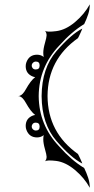

<svg xmlns="http://www.w3.org/2000/svg" viewBox="-20 -723 441 901"><path d="M161.6 -271.5Q163.1 -134.8 258.3 -35.2Q315.9 29.8 375 65.4Q386.2 88.4 393.8 111.6Q401.4 134.8 401.4 158.2Q375.5 111.3 331.8 74.7Q288.1 38.1 244.1 32.2Q200.2 26.9 190.9 34.2Q198.7 25.4 198.7 12.7Q198.7 3.9 190.9 -23.4Q183.1 -50.8 183.1 -69.3Q183.1 -79.6 185.1 -88.9Q178.7 -83.5 171.4 -81.1Q163.1 -78.1 154.3 -78.1Q117.2 -78.1 104 -113.3Q100.6 -122.1 100.6 -131.8Q100.6 -168 135.3 -181.2Q141.6 -182.6 145 -183.6Q124.5 -198.7 101.1 -240.7Q86.9 -266.6 71.3 -271.5H70.3L67.9 -272H65.4H66.4L65.4 -272.5H67.9L70.3 -272.9H71.3Q86.9 -277.8 101.1 -303.7Q124.5 -345.7 145 -360.8Q141.6 -361.8 135.3 -363.3Q100.6 -376.5 100.6 -412.6Q100.6 -422.4 104 -431.2Q117.2 -466.3 154.3 -466.3Q163.1 -466.3 171.4 -463.4Q178.7 -460.9 185.1 -455.6Q183.1 -464.8 183.1 -475.1Q183.1 -493.7 190.9 -521Q198.7 -548.3 198.7 -557.1Q198.7 -569.8 190.9 -578.6Q200.2 -571.3 244.1 -576.9Q288.1 -582.5 331.8 -619.1Q375.5 -655.8 401.4 -702.6Q401.4 -679.2 393.8 -656Q386.2 -632.8 375 -609.9Q315.9 -574.2 258.3 -509.3Q163.1 -409.7 161.6 -272.9ZM345.7 -543.9Q204.1 -443.8 203.1 -272.5Q204.1 -100.6 345.7 -0.5Q347.2 2 350.1 8.1Q353 14.2 356.4 21.2Q359.9 28.3 362.5 34.9Q365.2 41.5 366.2 44.4Q314 18.1 245.1 -61.5Q176.3 -140.6 175.3 -271.5V-272.9Q176.3 -403.8 245.1 -483.2Q314 -562.5 366.2 -588.9Q365.2 -585.9 362.5 -579.3Q359.9 -572.8 356.4 -565.7Q353 -558.6 350.1 -552.2Q347.2 -545.9 345.7 -543.9ZM148.4 -110.4Q166 -110.4 166 -128.9Q166 -147.5 147.5 -147.5Q134.8 -147.5 130.4 -136.2Q128.9 -133.3 128.9 -129.4Q128.9 -121.6 134.8 -116Q140.6 -110.4 148.4 -110.4ZM148.4 -434.1Q140.6 -434.1 134.8 -428.5Q128.9 -422.9 128.9 -415Q128.9 -411.1 130.4 -408.2Q134.8 -397 147.5 -397Q166 -397 166 -415.5Q166 -434.1 148.4 -434.1Z"/></svg>

Font: IranNastaliq
Style: Regular
Weight: 400
Designer: Hossein Zahedi
Version: Version 1.5